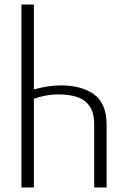

<svg xmlns="http://www.w3.org/2000/svg" viewBox="-20 -830 545 850"><path d="M130 -810V-434Q162 -443 192 -447.5Q222 -452 249 -452Q341 -452 396.5 -412Q452 -372 452 -277V0H397V-277Q397 -332 376 -361Q355 -390 320 -401Q285 -412 241 -412Q210 -412 181 -406.5Q152 -401 130 -393V0H75V-810Z"/></svg>

Font: Oswald ExtraLight
Style: Regular
Weight: 250
Designer: Vernon Adams
Foundry: Vernon Adams
Version: Version 4.103;gftools[0.9.33.dev8+g029e19f]